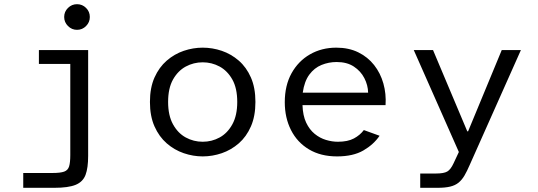

<svg xmlns="http://www.w3.org/2000/svg" viewBox="-20 -735 2568 917"><path d="M91 162V91.2H230.5Q268.5 91.2 286.6 84.6Q304.7 78 310.2 59.3Q315.7 40.6 315.7 5.4V-429.5H165.8V-496H401V9.4Q401 67.3 388.5 100.4Q375.9 133.6 341.1 147.8Q306.3 162 239.2 162ZM347.8 -592.5Q322.8 -592.5 304.7 -610.7Q286.5 -628.8 286.5 -653.8Q286.5 -679.3 304.7 -697.1Q322.8 -715 347.8 -715Q373.3 -715 391.1 -697.1Q409 -679.3 409 -653.8Q409 -628.8 391.1 -610.7Q373.3 -592.5 347.8 -592.5Z M948 12Q902.5 12 857.7 -3.3Q812.9 -18.6 776.4 -50.3Q739.8 -82.1 717.9 -131.3Q696.1 -180.4 696.1 -248.1Q696.1 -315.8 717.9 -364.8Q739.8 -413.8 776.4 -445.5Q812.9 -477.1 857.7 -492.3Q902.5 -507.4 948 -507.4Q994.5 -507.4 1039.2 -492.3Q1083.8 -477.1 1120.4 -445.5Q1156.9 -413.8 1178.4 -364.8Q1199.9 -315.8 1199.9 -248.1Q1199.9 -180.4 1178.4 -131.3Q1156.9 -82.1 1120.4 -50.3Q1083.8 -18.6 1039.2 -3.3Q994.5 12 948 12ZM948 -58Q991.6 -58 1029.1 -78.5Q1066.5 -99 1089.8 -141.4Q1113.1 -183.7 1113.1 -248.1Q1113.1 -313.5 1089.7 -355.2Q1066.2 -396.9 1028.8 -417.2Q991.4 -437.4 948 -437.4Q904.9 -437.4 867.3 -417.2Q829.8 -396.9 806.3 -355.2Q782.9 -313.5 782.9 -248.1Q782.9 -183.7 806.2 -141.4Q829.5 -99 867.1 -78.5Q904.6 -58 948 -58Z M1589.8 12Q1511.7 12 1455.7 -21.5Q1399.6 -55 1369.9 -113.7Q1340.1 -172.3 1340.1 -247Q1340.1 -326.7 1372.4 -385.1Q1404.8 -443.4 1460.5 -475.4Q1516.3 -507.4 1586.4 -507.4Q1645.5 -507.4 1691.1 -485.1Q1736.6 -462.7 1766.8 -424.3Q1797 -386 1811 -336.5Q1825 -286.9 1821.4 -233H1424.7Q1426.4 -182.7 1442.3 -149.2Q1458.2 -115.7 1483 -95.6Q1507.8 -75.4 1536.9 -66.7Q1565.9 -58 1593.7 -58Q1640.8 -58 1670.5 -73.9Q1700.1 -89.9 1717.7 -113.8L1792.9 -86.6Q1764.5 -44.8 1715.5 -16.4Q1666.4 12 1589.8 12ZM1425.9 -292.4H1738.2Q1737.4 -328.4 1720.1 -361.9Q1702.9 -395.4 1670 -417.1Q1637.1 -438.8 1587.8 -438.8Q1550 -438.8 1515.6 -424.8Q1481.2 -410.8 1457.4 -378.7Q1433.6 -346.6 1425.9 -292.4Z M1987 162V93.7H2062.5Q2099.6 93.7 2116.1 84.2Q2132.6 74.7 2146.4 44.6L2171.5 -9L1956.1 -496H2048.1L2211.7 -107.9H2215.7L2376.4 -496H2467.9L2223.1 53.3Q2210.5 82.6 2198.3 103.5Q2186 124.4 2169.9 137.5Q2153.7 150.6 2129.7 156.3Q2105.8 162 2069.4 162Z"/></svg>

Font: Atkinson Hyperlegible Mono ExtraLight
Style: Regular
Weight: 200
Monospace: yes
Designer: Elliott Scott, Megan Eiswerth, Linus Boman, Theodore Petrosky, Letters from Sweden
Foundry: Applied Design Works, Letters from Sweden
Version: Version 2.001